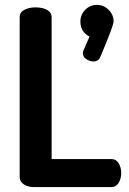

<svg xmlns="http://www.w3.org/2000/svg" viewBox="-20 -761 525 781"><path d="M442 -674Q442 -656 387 -527Q379 -511 360 -511Q345 -511 331 -520.5Q317 -530 317 -545Q317 -552 321 -559L344 -612Q307 -632 307 -673Q307 -701 326.5 -721Q346 -741 374 -741Q402 -741 422 -721Q442 -701 442 -674ZM434 0H117Q94 0 77 -11Q60 -22 60 -41V-691Q60 -711 79 -721Q98 -731 125 -731Q152 -731 171 -721Q190 -711 190 -691V-114H434Q452 -114 462.5 -97Q473 -80 473 -57Q473 -34 462.5 -17Q452 0 434 0Z"/></svg>

Font: Dosis
Style: Bold
Weight: 700
Designer: Edgar Tolentino, Pablo Impallari, Igino Marini
Foundry: Edgar Tolentino, Pablo Impallari, Igino Marini
Version: Version 1.007